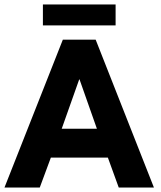

<svg xmlns="http://www.w3.org/2000/svg" viewBox="-25 -837 718 857"><path d="M166.5 -723.5V-817H491V-723.5ZM255.5 -660H402L662 0H505L456.5 -133.5H202L152.5 0H-5ZM250.5 -262.5H407.5L330 -482.5H328.5Z"/></svg>

Font: League Spartan
Style: Bold
Weight: 700
Foundry: The League of Moveable Type
Version: Version 2.002